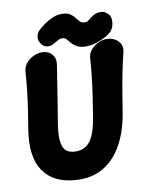

<svg xmlns="http://www.w3.org/2000/svg" viewBox="-95 -934 792 1022"><g transform="rotate(-10 300.5 -422.5)"><path d="M170.8 -682Q205.4 -682 224.7 -659.3Q244 -636.6 238.2 -602Q229.2 -544 221.4 -495Q213.6 -446 205.9 -397.5Q198.2 -349 188.6 -291Q175.6 -210 190.2 -170.5Q204.8 -131 257.4 -131Q310 -131 337.8 -170.5Q365.6 -210 378.6 -291Q388.2 -349 395.9 -399.9Q403.6 -450.8 409.3 -501.5Q415 -552.2 419 -609.6Q421.6 -633.6 437.5 -652.1Q453.4 -670.6 476.4 -681.3Q499.4 -692 522.4 -692Q545.8 -692 565.4 -681.3Q585 -670.6 594.9 -652.1Q604.8 -633.6 599 -609.6Q585 -552.2 574.8 -501.5Q564.6 -450.8 556.4 -399.9Q548.2 -349 538.6 -291Q522.8 -193.8 483.5 -122.1Q444.2 -50.4 381.4 -12.9Q318.6 24.6 232 19Q112.4 11.4 58.6 -66.6Q4.8 -144.6 28.6 -291Q38.2 -349 45.4 -397.2Q52.6 -445.4 58.1 -493.8Q63.6 -542.2 67.6 -599.6Q70.2 -623.6 86 -642.1Q101.8 -660.6 124.8 -671.3Q147.8 -682 170.8 -682ZM171.2 -731.8Q159.2 -748.2 162.8 -768.6Q166.4 -789 184.4 -805.4Q197.6 -816.6 217.1 -830.5Q236.6 -844.4 260.2 -854.7Q283.8 -865 307.8 -865Q338.4 -865 354.6 -854.4Q370.8 -843.8 380.3 -830.4Q389.8 -817 400.5 -807.3Q411.2 -797.6 430.8 -800Q440 -801.2 450.7 -810.4Q461.4 -819.6 471.2 -826Q490.6 -839 513.9 -839Q537.2 -839 550.8 -823.8L555.8 -819.8Q566.8 -809.4 568.3 -790.3Q569.8 -771.2 563.5 -752.3Q557.2 -733.4 543 -721.4Q519.8 -701.8 481 -686.9Q442.2 -672 410.2 -672Q378.6 -672 360.7 -682Q342.8 -692 332.1 -704.5Q321.4 -717 312.6 -727Q303.8 -737 290.2 -737Q279 -737 268.7 -731.6Q258.4 -726.2 246.6 -719.4Q227 -705.8 207.1 -707.8Q187.2 -709.8 174.2 -726.8Z"/></g></svg>

Font: Winky Sans
Style: Italic
Weight: 400
Italic angle: -8.97852°
Designer: Simon Atzbach
Foundry: typofactur
Version: Version 1.205